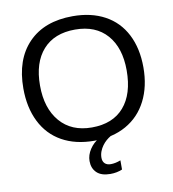

<svg xmlns="http://www.w3.org/2000/svg" viewBox="-96 -782 970 1075"><g transform="rotate(-10 389.0 -244.5)"><path d="M730 -347.2C730 -419.4 716.4 -482.1 689.2 -535.2C662 -588.2 622.7 -628.7 571.3 -656.5C519.9 -684.3 459.1 -698.2 389.2 -698.2C281.7 -698.2 197.9 -667.2 137.7 -605.2C77.5 -543.2 47.4 -457.2 47.4 -347.2C47.4 -274.9 60.9 -211.7 87.9 -157.5C114.9 -103.3 154.1 -61.8 205.3 -33.2C256.6 -4.6 317.5 9.8 388.2 9.8C458.2 9.8 518.9 -4.7 570.3 -33.7C621.7 -62.7 661.2 -104.2 688.7 -158.2C716.2 -212.2 730 -275.2 730 -347.2ZM634.8 -347.2C634.8 -257.6 613.5 -188.4 571 -139.4C528.6 -90.4 467.6 -65.9 388.2 -65.9C311 -65.9 250.7 -91.2 207.3 -141.8C163.8 -192.5 142.1 -260.9 142.1 -347.2C142.1 -434.1 163.6 -501.6 206.5 -549.8C249.5 -598 310.4 -622.1 389.2 -622.1C467.3 -622.1 527.8 -597.7 570.6 -548.8C613.4 -500 634.8 -432.8 634.8 -347.2ZM512.7 195.3V143.1C492.8 150.9 474.1 154.8 456.5 154.8C441.9 154.8 430.6 150.9 422.6 143.1C414.6 135.3 410.6 124.5 410.6 110.8C410.6 98.1 412.8 86.1 417.2 74.7C421.6 63.3 427.3 52.8 434.3 43.2C441.3 33.6 449.1 25.1 457.5 17.8C466 10.5 474.3 4.6 482.4 0H417.5C395.3 12.4 377.2 29.3 363 50.8C348.9 72.3 341.8 94.4 341.8 117.2C341.8 144.9 350.4 167 367.7 183.6C384.9 200.2 410.6 208.5 444.8 208.5C469.6 208.5 492.2 204.1 512.7 195.3Z"/></g></svg>

Font: Arimo
Style: Regular
Weight: 400
Designer: Steve Matteson
Foundry: Monotype Imaging Inc.
Version: Version 1.32